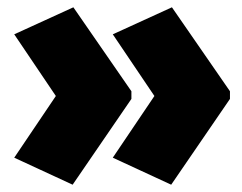

<svg xmlns="http://www.w3.org/2000/svg" viewBox="-20 -516 664 526"><path d="M19 -84 133 -253 19 -422 181 -496 340 -266V-245L179 -10ZM289 -84 403 -253 289 -422 451 -496 610 -266V-245L449 -10Z"/></svg>

Font: Titillium Web Black
Style: Regular
Weight: 900
Version: Version 1.002;PS 35.000;hotconv 1.0.70;makeotf.lib2.5.55311